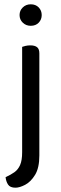

<svg xmlns="http://www.w3.org/2000/svg" viewBox="-20 -678 283 893"><path d="M6 146Q30 135 47 123Q64 111 73.5 89.5Q83 68 83 30V-303H163V45Q163 103 143 135.5Q123 168 97 181.5Q71 195 52 195Q27 195 17.5 180.5Q8 166 6 146ZM71 -608Q71 -629 86 -643.5Q101 -658 123 -658Q146 -658 160 -643.5Q174 -629 174 -608Q174 -587 160 -572.5Q146 -558 123 -558Q101 -558 86 -572.5Q71 -587 71 -608ZM163 -214 83 -225V-460Q88 -462 98.5 -464.5Q109 -467 121 -467Q142 -467 152.5 -458.5Q163 -450 163 -430Z"/></svg>

Font: Baloo Tamma 2
Style: Regular
Weight: 400
Designer: Divya Kowshik, Shuchita Grover and Ek Type
Foundry: Ek Type
Version: Version 1.700